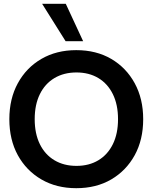

<svg xmlns="http://www.w3.org/2000/svg" viewBox="-20 -975 800 1007"><path d="M380 12Q276 12 197 -34Q118 -80 73.5 -161Q29 -242 29 -350Q29 -457 73.5 -538.5Q118 -620 197 -666Q276 -712 380 -712Q485 -712 563.5 -666Q642 -620 686.5 -538.5Q731 -457 731 -350Q731 -242 686.5 -161Q642 -80 563.5 -34Q485 12 380 12ZM381 -105Q447 -105 496 -134.5Q545 -164 572 -219Q599 -274 599 -350Q599 -426 572 -481Q545 -536 496 -565.5Q447 -595 381 -595Q315 -595 265.5 -565.5Q216 -536 189 -481Q162 -426 162 -350Q162 -274 189 -219Q216 -164 265.5 -134.5Q315 -105 381 -105ZM324 -759 201 -955H325L416 -759Z"/></svg>

Font: Host Grotesk Light
Style: Bold
Weight: 700
Version: Version 1.003